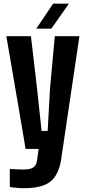

<svg xmlns="http://www.w3.org/2000/svg" viewBox="-20 -792 456 1021"><path d="M105.5 209C151.4 209 187.5 203.1 214.8 192.4C242.2 181.6 262.7 164.1 277.3 139.6C292 115.2 301.8 84 306.6 45.9C354.5 -277.3 386.7 -492.2 402.3 -599.6H271.5C258.8 -461.9 250 -369.1 246.1 -323.2C239.3 -209 235.4 -133.8 233.4 -95.7H201.2C188.5 -210 180.7 -285.2 176.8 -323.2C161.1 -461.9 150.4 -553.7 144.5 -599.6H13.7C65.4 -299.8 99.6 -100.6 116.2 0H185.5C182.6 24.4 179.7 43 177.7 55.7C175.8 75.2 169.9 88.9 159.2 96.7C148.4 105.5 130.9 109.4 105.5 109.4C95.7 109.4 83 109.4 68.4 108.4C53.7 107.4 41 107.4 32.2 106.4V202.1C43.9 204.1 56.6 206.1 69.3 207C82 208 94.7 209 105.5 209ZM172.9 -639.6H252.9C299.8 -706.1 331.1 -750 346.7 -772.5H262.7C217.8 -706.1 187.5 -662.1 172.9 -639.6Z"/></svg>

Font: Yellow Ladder Regular
Style: Regular
Weight: 400
Designer: Zima Creative
Version: Version 2.002